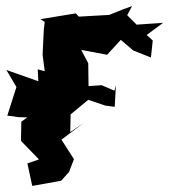

<svg xmlns="http://www.w3.org/2000/svg" viewBox="-20 -572 556 631"><path d="M357 -221 361 -292 356 -274 314 -292 271 -289 270 -364 247 -408 332 -392 377 -441 418 -406 476 -383 482 -439 462 -457 516 -497 429 -491 398 -522 414 -552 381 -540 339 -523 233 -517 253 -502 229 -528 113 -509 127 -500 124 -475 120 -392 127 -338 104 -344 106 -305 1 -342 34 -286 4 -192 41 -187 77 -186 79 -193 50 -172 49 -109 108 -48 70 -35 86 39 181 22 207 -7 223 -49 182 -113 255 -168 211 -138 212 -196 270 -244 326 -225Z"/></svg>

Font: Asimov Aggro
Style: CondIt
Weight: 500
Designer: Google
Version: Version 2.000980; 2014